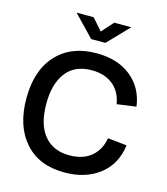

<svg xmlns="http://www.w3.org/2000/svg" viewBox="-135 -1048 1010 1162"><g transform="rotate(15 369.5 -467.0)"><path d="M326.2 -812 199.2 -943.8H306.2L370.1 -871.1L435.1 -943.8H542L415 -812ZM377 9.8Q217.8 9.8 128.9 -90.8Q40 -191.4 40 -365.2Q40 -541 131.6 -639.4Q223.1 -737.8 380.9 -737.8Q514.6 -737.8 598.1 -669.9Q681.6 -602.1 696.8 -487.8L577.1 -471.2Q563 -549.8 511.2 -590.3Q459.5 -630.9 379.9 -630.9Q273.9 -630.9 219.5 -560.5Q165 -490.2 165 -365.2Q165 -233.9 221.7 -166Q278.3 -98.1 378.9 -98.1Q464.4 -98.1 515.6 -140.9Q566.9 -183.6 580.1 -258.8L699.2 -246.1Q683.6 -125 596.4 -57.6Q509.3 9.8 377 9.8Z"/></g></svg>

Font: BDO Grotesk Medium
Style: Regular
Weight: 500
Designer: Deni Anggara
Foundry: Lokal Container
Version: Version 2.000